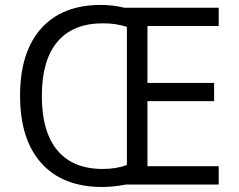

<svg xmlns="http://www.w3.org/2000/svg" viewBox="-20 -745 963 775"><path d="M862.8 0H487.8Q436.5 9.8 393.1 9.8Q233.4 9.8 147.2 -86.2Q61 -182.1 61 -358.4Q61 -534.7 146 -629.9Q231 -725.1 387.2 -725.1Q436 -725.1 481 -713.9H862.8V-640.1H575.2V-410.2H844.2V-336.9H575.2V-74.2H862.8ZM396 -650.9Q274.4 -650.9 211.7 -576.4Q148.9 -502 148.9 -357.4Q148.9 -212.9 211.7 -137.9Q274.4 -63 395 -63Q449.7 -63 492.2 -79.1V-636.2Q449.7 -650.9 396 -650.9Z"/></svg>

Font: Open Sans Hebrew
Style: Regular
Weight: 400
Foundry: Ascender Corporation, Yanek Iontef
Version: Version 2.001;PS 002.001;hotconv 1.0.70;makeotf.lib2.5.58329